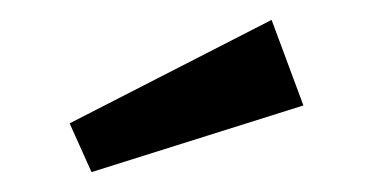

<svg xmlns="http://www.w3.org/2000/svg" viewBox="-20 -773 375 193"><path d="M72 -600 50 -649 253 -753 285 -667Z"/></svg>

Font: MB Grotesk
Style: Regular
Weight: 400
Designer: Nawras Khrais
Foundry: Nawras Khrais
Version: Version 1.000;PS 001.000;hotconv 1.0.88;makeotf.lib2.5.64775